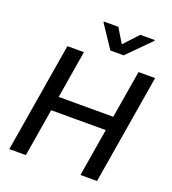

<svg xmlns="http://www.w3.org/2000/svg" viewBox="-166 -1074 1073 1198"><g transform="rotate(20 371.0 -475.0)"><path d="M34.4 0H144.2L196.7 -317.1H559.3L506.7 0H616.8L737.6 -727.3H627.5L574.9 -411.2H212.4L264.9 -727.3H155.2ZM316.1 -944.2 416.2 -793.7H504.6L654.1 -944.2L654.8 -949.6H558.6L470.2 -854.4L412.6 -949.6H316.8Z"/></g></svg>

Font: Margiela Sans Medium
Style: Italic
Weight: 500
Italic angle: -9.39999°
Designer: Stefan Endress, Andreas Faust
Version: Version 1.100;FEAKit 1.0